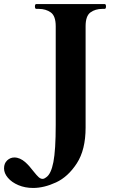

<svg xmlns="http://www.w3.org/2000/svg" viewBox="-55 -760 580 951"><path d="M-35 74Q-35 49 -19.5 34.5Q-4 20 16 20Q44 20 71 44Q90 61 112 90Q127 109 136.5 117.5Q146 126 156 126Q161 126 166.5 123Q172 120 174 118Q198 102 209.5 42.5Q221 -17 221 -141V-630Q221 -681 196.5 -698.5Q172 -716 137 -716H125Q118 -716 118 -728Q118 -740 125 -740H463Q470 -740 470 -728Q470 -716 463 -716H452Q417 -716 393 -698.5Q369 -681 369 -630V-128Q369 -18 325.5 49Q282 116 222.5 143.5Q163 171 109 171Q69 171 36 157Q3 143 -16 120.5Q-35 98 -35 74Z"/></svg>

Font: Shippori Mincho ExtraBold
Style: Regular
Weight: 800
Designer: FONTDASU
Foundry: FONTDASU / Google Inc. / but / Adobe
Version: Version 3.110; ttfautohint (v1.8.3)